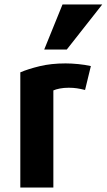

<svg xmlns="http://www.w3.org/2000/svg" viewBox="-20 -832 478 860"><path d="M279 -610 438 -812H260L178 -610ZM387 -536Q361 -542 330 -545Q299 -548 274 -548Q209 -548 157.5 -535.5Q106 -523 71 -508V8H219V-427Q230 -432 248 -435.5Q266 -439 288 -439Q308 -439 324.5 -436.5Q341 -434 361 -429Z"/></svg>

Font: Repo Bold
Style: Bold
Weight: 700
Designer: Stefan Peev
Foundry: Context Ltd
Version: Version 1.502